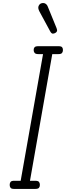

<svg xmlns="http://www.w3.org/2000/svg" viewBox="-20 -1229 430 1249"><path d="M72.5 0Q54.5 0 48.8 -7.2Q43 -14.5 43 -26Q43 -38.5 48.8 -45.8Q54.5 -53 72.5 -53H114.5L260 -877H230Q211.5 -877 205.2 -884.8Q199 -892.5 199 -903.5Q199 -915 205 -921.8Q211 -928.5 230 -928.5H360Q378.5 -928.5 384 -921.8Q389.5 -915 389.5 -903.5Q389.5 -892.5 383.8 -884.8Q378 -877 360 -877H320L175 -53H208.5Q227.5 -53 233.5 -45.8Q239.5 -38.5 239.5 -26Q239.5 -14.5 233.5 -7.2Q227.5 0 208.5 0ZM339.5 -1014.5Q331.5 -1010 323 -1010.2Q314.5 -1010.5 306 -1026L236.5 -1154.5Q225 -1176.5 231.2 -1190.2Q237.5 -1204 249 -1207.5Q264 -1212 275 -1205.5Q286 -1199 291 -1185.5L348 -1046Q353.5 -1032 350.2 -1025.2Q347 -1018.5 339.5 -1014.5Z"/></svg>

Font: Edu VIC WA NT Hand
Style: Regular
Weight: 400
Designer: Tina and Corey Anderson, Eben Sorkin, Mirko Velimirovic
Foundry: Google for Education
Version: Version 1.000